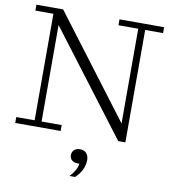

<svg xmlns="http://www.w3.org/2000/svg" viewBox="-98 -764 959 1090"><g transform="rotate(10 382.0 -219.5)"><path d="M615 0 167 -590 177 -682 616 -102ZM21 0V-34H127V-648H23V-682H177L167 -590V-34H283V0ZM615 0 612 -102H616V-648H502V-682H759V-648H656V0ZM377 243Q396 222 407 202.5Q418 183 420 164Q396 167 380 156.5Q364 146 364 125Q364 105 377 94Q390 83 411 83Q432 83 446 97Q460 111 460 138Q460 158 453.5 177Q447 196 435.5 212.5Q424 229 409 243Z"/></g></svg>

Font: Montagu Slab 144pt Light
Style: Regular
Weight: 300
Designer: Florian Karsten
Foundry: Florian Karsten
Version: Version 1.000